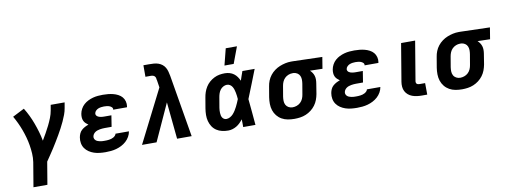

<svg xmlns="http://www.w3.org/2000/svg" viewBox="-73 -1174 4756 1805"><g transform="rotate(-10 2305.5 -271.5)"><path d="M257 215H124L163 -18Q169 -59 166.5 -100Q164 -141 157.5 -180Q151 -219 140.5 -257Q130 -295 116.5 -331.5Q103 -368 86.5 -403Q70 -438 51 -471L163 -528Q186 -491 205 -451.5Q224 -412 239 -371Q254 -330 266.5 -287.5Q279 -245 287 -201Q306 -233 324.5 -265.5Q343 -298 359.5 -331.5Q376 -365 389.5 -399Q403 -433 409 -468L418 -520H551L542 -468Q537 -437 525.5 -406Q514 -375 500 -345Q486 -315 470.5 -285.5Q455 -256 438 -227Q421 -198 403.5 -169Q386 -140 368 -112Q350 -84 331 -56Q312 -28 293 0Z M850 8Q822 8 794 5Q766 2 740.5 -6.5Q715 -15 692.5 -30Q670 -45 655 -66.5Q640 -88 635 -115.5Q630 -143 635 -171Q638 -189 646 -207Q654 -225 668.5 -238Q683 -251 700 -260Q717 -269 735 -275Q722 -284 710.5 -295Q699 -306 692.5 -320.5Q686 -335 685 -352Q684 -369 687 -387Q691 -410 703 -432.5Q715 -455 734 -472Q753 -489 775.5 -500Q798 -511 822 -517.5Q846 -524 870 -526Q894 -528 917 -528Q943 -528 967.5 -525.5Q992 -523 1015.5 -517Q1039 -511 1061 -499.5Q1083 -488 1098 -470.5Q1113 -453 1119.5 -429Q1126 -405 1122 -380L1120 -373H988L989 -374Q991 -388 981.5 -397Q972 -406 960 -410.5Q948 -415 935 -416.5Q922 -418 908 -418Q895 -418 881 -416Q867 -414 854 -409Q841 -404 830 -393Q819 -382 817 -369Q815 -360 819 -352Q823 -344 829.5 -339Q836 -334 844.5 -331Q853 -328 862 -326.5Q871 -325 879.5 -324.5Q888 -324 897 -324H963L946 -217H880Q869 -217 857 -216Q845 -215 833.5 -213Q822 -211 810 -207Q798 -203 788 -196Q778 -189 771 -179Q764 -169 762 -157Q760 -146 764 -136Q768 -126 776 -119Q784 -112 794 -108.5Q804 -105 814.5 -102.5Q825 -100 836.5 -99.5Q848 -99 859 -99Q870 -99 880 -99.5Q890 -100 901 -101.5Q912 -103 922.5 -106Q933 -109 943 -114.5Q953 -120 961 -128.5Q969 -137 971 -147H1099V-146Q1095 -121 1081.5 -97Q1068 -73 1047.5 -54.5Q1027 -36 1002.5 -23.5Q978 -11 952.5 -4Q927 3 901 5.5Q875 8 850 8Z M1337 0H1198L1453 -504L1442 -575L1441 -576Q1440 -586 1438 -595.5Q1436 -605 1429.5 -612Q1423 -619 1413.5 -622Q1404 -625 1394 -625H1341V-735H1394Q1417 -735 1439.5 -733.5Q1462 -732 1482.5 -725Q1503 -718 1519.5 -705Q1536 -692 1546.5 -674Q1557 -656 1562.5 -635Q1568 -614 1572 -593L1672 0H1533L1498 -353Z M2021 8Q1991 8 1962 1.5Q1933 -5 1909 -21Q1885 -37 1869.5 -61Q1854 -85 1846.5 -113.5Q1839 -142 1839.5 -172.5Q1840 -203 1845 -234L1862 -334Q1866 -360 1874.5 -385Q1883 -410 1897.5 -433.5Q1912 -457 1933 -475.5Q1954 -494 1979 -506.5Q2004 -519 2029.5 -523.5Q2055 -528 2081 -528Q2105 -528 2127 -521.5Q2149 -515 2166.5 -502Q2184 -489 2196.5 -471Q2209 -453 2218 -433Q2225 -454 2232.5 -476Q2240 -498 2248 -520H2365Q2338 -453 2312 -385Q2286 -317 2258 -250Q2265 -188 2270 -125Q2275 -62 2281 0H2164Q2164 -18 2164 -36.5Q2164 -55 2163 -74Q2150 -57 2134.5 -41.5Q2119 -26 2100.5 -15Q2082 -4 2061.5 2Q2041 8 2021 8ZM2022 -102Q2040 -102 2057.5 -111.5Q2075 -121 2087.5 -135Q2100 -149 2110.5 -165.5Q2121 -182 2129.5 -199Q2138 -216 2145.5 -233Q2153 -250 2160 -268Q2159 -284 2157 -299.5Q2155 -315 2152 -330.5Q2149 -346 2144.5 -360.5Q2140 -375 2132 -388Q2124 -401 2111 -409.5Q2098 -418 2081 -418Q2064 -418 2046.5 -408.5Q2029 -399 2018 -384Q2007 -369 2001 -351.5Q1995 -334 1992 -316L1975 -216Q1973 -204 1972.5 -192Q1972 -180 1972.5 -168Q1973 -156 1975.5 -144.5Q1978 -133 1984 -123.5Q1990 -114 2000 -108Q2010 -102 2022 -102ZM2091 -600 2131 -758H2238L2179 -600Z M2653 8Q2621 8 2590 2.5Q2559 -3 2532.5 -18Q2506 -33 2487 -56.5Q2468 -80 2458.5 -109Q2449 -138 2448.5 -170Q2448 -202 2453 -234L2470 -334Q2474 -361 2484.5 -387.5Q2495 -414 2513 -437Q2531 -460 2555 -477.5Q2579 -495 2605 -505.5Q2631 -516 2658.5 -522Q2686 -528 2713 -528H2731L3011 -520L2993 -410L2874 -413Q2886 -402 2895.5 -388Q2905 -374 2910 -357.5Q2915 -341 2915 -322.5Q2915 -304 2912 -286L2896 -186Q2891 -159 2881 -132Q2871 -105 2853.5 -81.5Q2836 -58 2812.5 -40Q2789 -22 2762.5 -11Q2736 0 2708 4Q2680 8 2653 8ZM2654 -102Q2674 -102 2694 -109Q2714 -116 2729.5 -130.5Q2745 -145 2753.5 -164.5Q2762 -184 2765 -204L2782 -304Q2785 -323 2785 -342.5Q2785 -362 2777.5 -379Q2770 -396 2754.5 -406Q2739 -416 2720 -418H2707Q2687 -418 2667.5 -410Q2648 -402 2633.5 -387.5Q2619 -373 2611 -354Q2603 -335 2600 -316L2583 -216Q2580 -196 2580.5 -175.5Q2581 -155 2590 -138Q2599 -121 2616.5 -111.5Q2634 -102 2654 -102Z M3250 8Q3222 8 3194 5Q3166 2 3140.5 -6.5Q3115 -15 3092.5 -30Q3070 -45 3055 -66.5Q3040 -88 3035 -115.5Q3030 -143 3035 -171Q3038 -189 3046 -207Q3054 -225 3068.5 -238Q3083 -251 3100 -260Q3117 -269 3135 -275Q3122 -284 3110.5 -295Q3099 -306 3092.5 -320.5Q3086 -335 3085 -352Q3084 -369 3087 -387Q3091 -410 3103 -432.5Q3115 -455 3134 -472Q3153 -489 3175.5 -500Q3198 -511 3222 -517.5Q3246 -524 3270 -526Q3294 -528 3317 -528Q3343 -528 3367.5 -525.5Q3392 -523 3415.5 -517Q3439 -511 3461 -499.5Q3483 -488 3498 -470.5Q3513 -453 3519.5 -429Q3526 -405 3522 -380L3520 -373H3388L3389 -374Q3391 -388 3381.5 -397Q3372 -406 3360 -410.5Q3348 -415 3335 -416.5Q3322 -418 3308 -418Q3295 -418 3281 -416Q3267 -414 3254 -409Q3241 -404 3230 -393Q3219 -382 3217 -369Q3215 -360 3219 -352Q3223 -344 3229.5 -339Q3236 -334 3244.5 -331Q3253 -328 3262 -326.5Q3271 -325 3279.5 -324.5Q3288 -324 3297 -324H3363L3346 -217H3280Q3269 -217 3257 -216Q3245 -215 3233.5 -213Q3222 -211 3210 -207Q3198 -203 3188 -196Q3178 -189 3171 -179Q3164 -169 3162 -157Q3160 -146 3164 -136Q3168 -126 3176 -119Q3184 -112 3194 -108.5Q3204 -105 3214.5 -102.5Q3225 -100 3236.5 -99.5Q3248 -99 3259 -99Q3270 -99 3280 -99.5Q3290 -100 3301 -101.5Q3312 -103 3322.5 -106Q3333 -109 3343 -114.5Q3353 -120 3361 -128.5Q3369 -137 3371 -147H3499V-146Q3495 -121 3481.5 -97Q3468 -73 3447.5 -54.5Q3427 -36 3402.5 -23.5Q3378 -11 3352.5 -4Q3327 3 3301 5.5Q3275 8 3250 8Z M3921 0H3870Q3846 0 3823 -3Q3800 -6 3778.5 -14Q3757 -22 3740 -36.5Q3723 -51 3713 -70.5Q3703 -90 3701 -113.5Q3699 -137 3703 -161L3763 -520H3897L3834 -143Q3833 -135 3835 -128Q3837 -121 3842 -117Q3847 -113 3854.5 -111.5Q3862 -110 3869 -110H3920Z M4253 8Q4221 8 4190 2.5Q4159 -3 4132.5 -18Q4106 -33 4087 -56.5Q4068 -80 4058.5 -109Q4049 -138 4048.5 -170Q4048 -202 4053 -234L4070 -334Q4074 -361 4084.5 -387.5Q4095 -414 4113 -437Q4131 -460 4155 -477.5Q4179 -495 4205 -505.5Q4231 -516 4258.5 -522Q4286 -528 4313 -528H4331L4611 -520L4593 -410L4474 -413Q4486 -402 4495.5 -388Q4505 -374 4510 -357.5Q4515 -341 4515 -322.5Q4515 -304 4512 -286L4496 -186Q4491 -159 4481 -132Q4471 -105 4453.5 -81.5Q4436 -58 4412.5 -40Q4389 -22 4362.5 -11Q4336 0 4308 4Q4280 8 4253 8ZM4254 -102Q4274 -102 4294 -109Q4314 -116 4329.5 -130.5Q4345 -145 4353.5 -164.5Q4362 -184 4365 -204L4382 -304Q4385 -323 4385 -342.5Q4385 -362 4377.5 -379Q4370 -396 4354.5 -406Q4339 -416 4320 -418H4307Q4287 -418 4267.5 -410Q4248 -402 4233.5 -387.5Q4219 -373 4211 -354Q4203 -335 4200 -316L4183 -216Q4180 -196 4180.5 -175.5Q4181 -155 4190 -138Q4199 -121 4216.5 -111.5Q4234 -102 4254 -102Z"/></g></svg>

Font: Iosevka Aile Extrabold Oblique
Style: Regular
Weight: 800
Italic angle: -9°
Designer: Belleve Invis
Foundry: Belleve Invis
Version: Version 31.1.0; ttfautohint (v1.8.4)